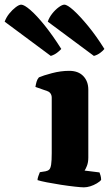

<svg xmlns="http://www.w3.org/2000/svg" viewBox="-136 -804 480 824"><path d="M224 0Q213 0 185.5 -3Q158 -6 125.5 -11Q93 -16 65 -21.5Q37 -27 25 -31Q25 -38 28.5 -48Q32 -58 35 -65L60 -69Q70 -71 75.5 -76.5Q81 -82 83.5 -98Q86 -114 86 -147V-385Q86 -395 81 -402.5Q76 -410 67 -413L16 -431Q18 -443 21 -453.5Q24 -464 31 -472Q49 -480 87 -490Q125 -500 161 -500Q200 -500 221.5 -477.5Q243 -455 243 -419V-128Q243 -107 237 -92Q231 -77 227 -72L291 -64Q293 -59 295.5 -50.5Q298 -42 298 -32Q293 -25 279.5 -17Q266 -9 251.5 -4.5Q237 0 224 0ZM82 -564 -116 -711Q-109 -730 -96 -746Q-83 -762 -68.5 -773Q-54 -784 -45 -784Q-32 -784 -5 -760.5Q22 -737 56.5 -694Q91 -651 127 -594Q122 -588 110 -578.5Q98 -569 82 -564ZM267 -564 69 -711Q75 -729 88 -745.5Q101 -762 116 -773Q131 -784 140 -784Q153 -784 180 -759.5Q207 -735 242 -692.5Q277 -650 312 -594Q307 -587 294.5 -577.5Q282 -568 267 -564Z"/></svg>

Font: Texturina 12pt ExtraBold
Style: Regular
Weight: 800
Designer: Guillermo Torres Carreño
Foundry: Omnibus-Type
Version: Version 1.002